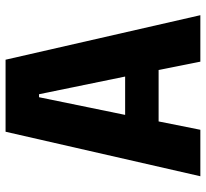

<svg xmlns="http://www.w3.org/2000/svg" viewBox="-45 -695 740 690"><g transform="rotate(-90 325.0 -350.0)"><path d="M615.4 0H448.4L418.4 -150H233.6L203.6 0H36.6L196.6 -700H455.4ZM320.6 -579.7 257.1 -270.3H394.9L331.4 -579.7Z"/></g></svg>

Font: Trispace Thin
Style: Regular
Weight: 100
Designer: Tyler Finck
Foundry: Etcetera Type Company
Version: Version 1.210